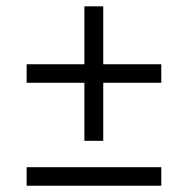

<svg xmlns="http://www.w3.org/2000/svg" viewBox="-20 -592 599 612"><path d="M309.1 -328.1V-143.1H249V-328.1H64.9V-387.2H249V-571.8H309.1V-387.2H494.1V-328.1ZM494.1 0H64.9V-59.1H494.1Z"/></svg>

Font: Gandom FD
Style: FD
Weight: 400
Foundry: DejaVu fonts team - Redesigned by Saber Rastikerdar - Based on Samim Font
Version: Version 0.6